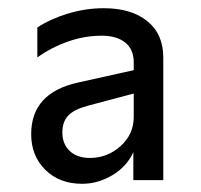

<svg xmlns="http://www.w3.org/2000/svg" viewBox="-20 -794 491 468"><path d="M56 -467Q56 -568 171 -593L306 -623V-642Q306 -674 285 -690.5Q264 -707 228 -707Q187 -707 146.5 -693Q106 -679 71 -654V-727Q103 -748 146 -761Q189 -774 233 -774Q300 -774 339 -742.5Q378 -711 378 -654V-355H305V-423Q289 -388 254 -367Q219 -346 180 -346Q125 -346 90.5 -380Q56 -414 56 -467ZM199 -409Q242 -409 274 -438Q306 -467 306 -509V-566L193 -536Q160 -527 146 -512Q132 -497 132 -471Q132 -443 150 -426Q168 -409 199 -409Z"/></svg>

Font: Application
Style: Regular
Weight: 400
Designer: Wei Huang
Foundry: Wei Huang
Version: Version 0.012